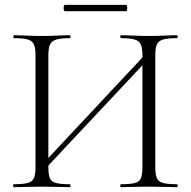

<svg xmlns="http://www.w3.org/2000/svg" viewBox="-20 -770 786 790"><path d="M164 -73 149 -88 588 -557 604 -542ZM36 0Q34 0 34 -6Q34 -12 36 -12Q74 -12 93.5 -17Q113 -22 119.5 -37Q126 -52 126 -81V-544Q126 -573 119.5 -587.5Q113 -602 94 -607.5Q75 -613 37 -613Q35 -613 35 -619Q35 -625 37 -625Q61 -625 90.5 -623.5Q120 -622 152 -622Q187 -622 216 -623.5Q245 -625 268 -625Q270 -625 270 -619Q270 -613 268 -613Q230 -613 211 -607Q192 -601 185.5 -586Q179 -571 179 -542V-81Q179 -52 185 -37Q191 -22 210.5 -17Q230 -12 268 -12Q270 -12 270 -6Q270 0 268 0Q244 0 215.5 -1Q187 -2 152 -2Q120 -2 90 -1Q60 0 36 0ZM477 0Q475 0 475 -6Q475 -12 477 -12Q516 -12 535 -17Q554 -22 560 -37Q566 -52 566 -81V-542Q566 -571 560 -586Q554 -601 535 -607Q516 -613 477 -613Q475 -613 475 -619Q475 -625 477 -625Q501 -625 530 -623.5Q559 -622 593 -622Q625 -622 655 -623.5Q685 -625 709 -625Q711 -625 711 -619Q711 -613 709 -613Q671 -613 651.5 -607.5Q632 -602 625.5 -587.5Q619 -573 619 -544V-81Q619 -52 625.5 -37Q632 -22 651.5 -17Q671 -12 709 -12Q711 -12 711 -6Q711 0 709 0Q685 0 655 -1Q625 -2 593 -2Q559 -2 530 -1Q501 0 477 0ZM247 -724Q244 -724 242.5 -730.5Q241 -737 242.5 -743.5Q244 -750 247 -750H498Q502 -750 503 -743.5Q504 -737 503 -730.5Q502 -724 498 -724Z"/></svg>

Font: Cormorant Light
Style: Regular
Weight: 300
Designer: Christian Thalmann (Catharsis Fonts)
Foundry: Catharsis Fonts
Version: Version 4.000